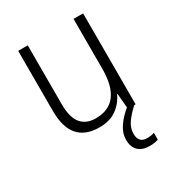

<svg xmlns="http://www.w3.org/2000/svg" viewBox="-179 -643 894 973"><g transform="rotate(-30 268.0 -156.5)"><path d="M455 -532V0H410L402 -91H399Q380 -48 340.5 -19Q301 10 239 10Q75 10 75 -180V-532H131V-187Q131 -111 160 -75Q189 -39 246 -39Q399 -39 399 -241V-532ZM371 125Q371 178 420 178Q434 178 445 176Q456 174 463 171V211Q453 215 440.5 217Q428 219 412 219Q370 219 346.5 197Q323 175 323 132Q323 93 348.5 56Q374 19 414 -12L447 0Q412 32 391.5 61.5Q371 91 371 125Z"/></g></svg>

Font: Noto Sans Sinhala UI SemiCondensed Light
Style: Regular
Weight: 300
Width: 4
Designer: Jelle Bosma - Monotype Design Team
Foundry: Monotype Imaging Inc.
Version: Version 2.006; ttfautohint (v1.8.4.7-5d5b)